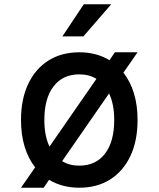

<svg xmlns="http://www.w3.org/2000/svg" viewBox="-20 -860 740 896"><path d="M350 16Q270 16 209 -21L184 16H78L144 -79Q112 -120 95 -175.5Q78 -231 78 -300Q78 -397 111.5 -468Q145 -539 206 -577.5Q267 -616 350 -616Q430 -616 491 -579L516 -616H622L556 -521Q588 -480 605 -424.5Q622 -369 622 -300Q622 -203 588.5 -132Q555 -61 494 -22.5Q433 16 350 16ZM187 -300Q187 -226 211 -176L430 -492Q396 -513 350 -513Q273 -513 230 -457Q187 -401 187 -300ZM350 -87Q427 -87 470 -143Q513 -199 513 -300Q513 -374 489 -424L270 -108Q304 -87 350 -87ZM271 -690 371 -840H499L369 -690Z"/></svg>

Font: Martian Mono
Style: Regular
Weight: 400
Monospace: yes
Designer: Roman Shamin
Foundry: Evil Martians
Version: Version 1.000; ttfautohint (v1.8.4.7-5d5b)